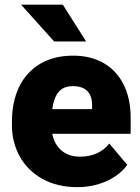

<svg xmlns="http://www.w3.org/2000/svg" viewBox="-20 -770 585 800"><path d="M241.7 -750.5 338.9 -597.2H205.6L67.9 -750.5ZM510.3 -83Q493.2 -58.6 463.1 -37.4Q433.1 -16.1 391.8 -3.2Q350.6 9.8 302.2 9.8Q218.8 9.8 157.2 -24.4Q95.7 -58.6 63 -116.9Q30.3 -175.3 29.8 -245.1V-265.1Q29.8 -343.8 58.6 -405.5Q87.4 -467.3 145 -502.7Q202.6 -538.1 284.7 -538.1Q358.9 -538.1 412.8 -506.6Q466.8 -475.1 495.6 -416.7Q524.4 -358.4 524.4 -279.3V-212.4H197.8Q206.5 -168 236.6 -142.6Q266.6 -117.2 313 -117.2Q391.6 -117.2 435.5 -171.9ZM197.8 -315.4H363.8V-328.1Q364.7 -411.1 283.2 -411.1Q243.7 -411.1 223.6 -386Q203.6 -360.8 197.8 -315.4Z"/></svg>

Font: Mardoto Black
Style: Regular
Weight: 900
Designer: Christian Robertson, Vahan Hovhannisyan
Foundry: Google
Version: Version 1.000